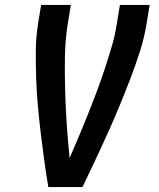

<svg xmlns="http://www.w3.org/2000/svg" viewBox="-20 -755 640 775"><path d="M175 0Q166 -54 158.5 -108Q151 -162 144.5 -217Q138 -272 133 -326.5Q128 -381 126 -437Q124 -493 124.5 -549Q125 -605 134 -662L146 -735H266L254 -662Q243 -593 242 -524Q241 -455 243 -387Q245 -319 249.5 -251.5Q254 -184 261 -117Q280 -161 299 -206Q318 -251 336 -296Q354 -341 371 -386.5Q388 -432 403 -477.5Q418 -523 431.5 -569Q445 -615 452 -662L464 -735H584L572 -662Q563 -604 545 -548Q527 -492 506 -437Q485 -382 462 -326.5Q439 -271 414.5 -216.5Q390 -162 364.5 -108Q339 -54 313 0Z"/></svg>

Font: Iosevka Curly Extended
Style: Bold Italic
Weight: 700
Width: 7
Italic angle: -9°
Monospace: yes
Designer: Belleve Invis
Foundry: Belleve Invis
Version: Version 11.1.0; ttfautohint (v1.8.3)